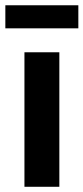

<svg xmlns="http://www.w3.org/2000/svg" viewBox="-41 -716 320 736"><path d="M52.7 0V-515.6H186.5V0ZM259.3 -695.8V-607.4H-20.5V-695.8Z"/></svg>

Font: Inter Cardless Display
Style: Bold
Weight: 700
Designer: Rasmus Andersson
Foundry: rsms
Version: Version 4.001;git-9221beed3